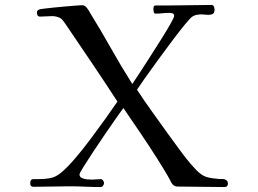

<svg xmlns="http://www.w3.org/2000/svg" viewBox="-20 -754 1040 775"><path d="M900 -13Q900 1 885 1Q838 1 790.5 0Q743 -1 696 -1Q683 -1 674 -13Q671 -17 669.5 -20.5Q668 -24 666 -28Q654 -50 641 -71Q628 -92 615 -113Q582 -165 547.5 -216Q513 -267 478 -318Q471 -309 451.5 -281Q432 -253 406.5 -216Q381 -179 357 -142.5Q333 -106 317 -80.5Q301 -55 301 -50Q301 -40 310.5 -35.5Q320 -31 332 -30Q344 -29 351 -29Q360 -29 369 -30Q378 -31 387 -31Q392 -31 396 -25.5Q400 -20 400 -15Q400 -10 396 -4.5Q392 1 386 1Q355 1 323.5 -0.5Q292 -2 261 -2Q224 -2 187.5 -1Q151 0 115 0Q102 0 102 -14Q102 -31 114.5 -31Q127 -31 138 -31Q162 -31 183 -35Q204 -39 224 -55Q249 -75 280.5 -111.5Q312 -148 344.5 -191.5Q377 -235 406 -275.5Q435 -316 454 -344Q402 -424 349 -502.5Q296 -581 243 -659Q239 -664 236 -668.5Q233 -673 229 -677Q222 -683 211 -686Q200 -689 192 -689Q179 -689 166.5 -688Q154 -687 142 -687Q134 -687 131.5 -692Q129 -697 129 -704Q129 -712 139 -716Q141 -717 157 -719Q173 -721 197 -723.5Q221 -726 245 -728Q269 -730 287.5 -731.5Q306 -733 311 -733Q320 -733 326 -727Q329 -725 335.5 -715.5Q342 -706 343 -703Q387 -632 428 -559Q469 -486 514 -415Q521 -425 540 -454Q559 -483 583 -520.5Q607 -558 630 -594.5Q653 -631 668 -657.5Q683 -684 683 -690Q683 -698 676.5 -700Q670 -702 664 -702Q650 -702 636 -700.5Q622 -699 608 -699Q602 -699 600.5 -706Q599 -713 599 -717Q599 -722 600.5 -727Q602 -732 609 -732Q623 -732 637 -732Q651 -732 665 -732Q707 -732 749 -733Q791 -734 833 -734Q841 -734 843.5 -727.5Q846 -721 846 -715Q846 -702 839 -698Q832 -694 820 -694Q813 -694 807 -695Q801 -696 795 -696Q785 -696 775.5 -694.5Q766 -693 758 -688Q750 -684 727.5 -656.5Q705 -629 676 -590.5Q647 -552 617.5 -511.5Q588 -471 565 -438.5Q542 -406 533 -392Q563 -346 595.5 -301Q628 -256 660 -211Q687 -174 715 -136Q743 -98 775 -65Q795 -45 814 -39.5Q833 -34 860 -32Q866 -31 873.5 -31.5Q881 -32 887 -30Q900 -26 900 -13Z"/></svg>

Font: Kaisei Tokumin
Style: Regular
Weight: 400
Designer: Font-Kai, 金井和夫
Foundry: KAZUO KANAI
Version: Version 5.003